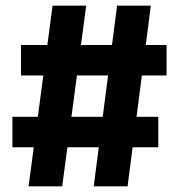

<svg xmlns="http://www.w3.org/2000/svg" viewBox="-20 -659 633 679"><path d="M81.1 0 165.9 -639H284.8L200 0ZM23.9 -138.3V-246H539.7V-138.3ZM311.5 0 394 -639H513.4L431.2 0ZM54.2 -392.1V-499.8H569.1V-392.1Z"/></svg>

Font: Anek Gurmukhi Medium
Style: Regular
Weight: 500
Designer: Sarang Kulkarni (Gurmukhi), Yesha Goshar (Latin)
Foundry: Ek Type
Version: Version 1.003